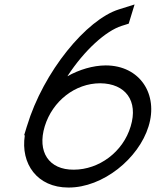

<svg xmlns="http://www.w3.org/2000/svg" viewBox="-20 -819 697 860"><path d="M512.8 -777 582.8 -799 556.5 -713 524.7 -703C454.5 -680.6 358.5 -595.1 281.8 -477.4C335.8 -507.5 396 -525.6 453.3 -526C607.4 -526 690.1 -396 645.4 -253C601.3 -109 441 22 286.1 21C146.7 21 71.4 -85.4 91.2 -213H88.1L100.3 -253L100.5 -253.5L100.7 -254C174.6 -499 367.9 -732 512.8 -777ZM180.5 -253.5C145.6 -138.8 198.8 -58 310.5 -59C423.2 -59 531.2 -138 565.3 -253C600.2 -367 542.4 -445 428.9 -446C316.3 -446 215.2 -366.2 180.5 -253.5Z"/></svg>

Font: Nordica Plus
Style: NordicaClassicLtExtObl
Weight: 300
Version: Version 1.01